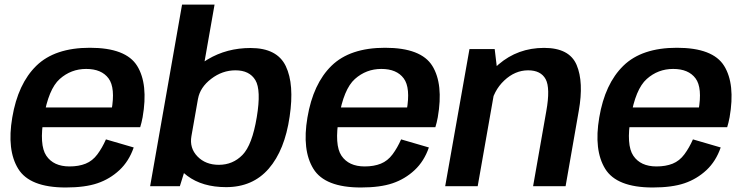

<svg xmlns="http://www.w3.org/2000/svg" viewBox="-20 -805 3216 830"><path d="M264 5.5 280.5 -85.5Q211.5 -85.5 180.2 -131.8Q149 -178 169 -297Q189.5 -420 238.2 -463.5Q287 -507 352.5 -507Q419 -507 449.2 -466.2Q479.5 -425.5 462 -327.5L470 -340.5H163L148 -255H586Q592 -274 596.5 -298Q621.5 -441.5 573 -520Q524.5 -598.5 368.5 -598.5Q217 -598.5 137.2 -520.8Q57.5 -443 33 -297Q9 -156 58.8 -75.2Q108.5 5.5 264 5.5ZM280.5 -85.5 264 5.5Q347.5 5.5 401.2 -12.8Q455 -31 496.2 -69.5Q537.5 -108 558 -167.5L438 -202.5Q422 -166 401 -137.8Q380 -109.5 350.2 -97.5Q320.5 -85.5 280.5 -85.5Z M629 0H757.5L785 -88.5L907.5 -785H767ZM957.5 4Q1072.5 4 1141.8 -76Q1211 -156 1232 -300.5Q1253 -440.5 1215.5 -519Q1178 -597.5 1063 -597.5Q960.5 -597.5 878.2 -548.5Q796 -499.5 785.5 -442.5L836 -378Q845 -427.5 893 -464.2Q941 -501 998 -501Q1058.5 -501 1084 -458.5Q1109.5 -416 1090 -298.5Q1070 -178 1028.2 -135.2Q986.5 -92.5 926 -92.5Q868.5 -92.5 833.5 -128.8Q798.5 -165 807.5 -216.5L734 -151Q724 -94 789.5 -45Q855 4 957.5 4Z M1540 5.5 1556.5 -85.5Q1487.5 -85.5 1456.2 -131.8Q1425 -178 1445 -297Q1465.5 -420 1514.2 -463.5Q1563 -507 1628.5 -507Q1695 -507 1725.2 -466.2Q1755.5 -425.5 1738 -327.5L1746 -340.5H1439L1424 -255H1862Q1868 -274 1872.5 -298Q1897.5 -441.5 1849 -520Q1800.5 -598.5 1644.5 -598.5Q1493 -598.5 1413.2 -520.8Q1333.5 -443 1309 -297Q1285 -156 1334.8 -75.2Q1384.5 5.5 1540 5.5ZM1556.5 -85.5 1540 5.5Q1623.5 5.5 1677.2 -12.8Q1731 -31 1772.2 -69.5Q1813.5 -108 1834 -167.5L1714 -202.5Q1698 -166 1677 -137.8Q1656 -109.5 1626.2 -97.5Q1596.5 -85.5 1556.5 -85.5Z M1904.5 0H2045L2131 -488.5L2118.5 -593H2009.5ZM2284.5 0H2425L2482 -326Q2504 -450 2472.8 -524Q2441.5 -598 2332 -598Q2218.5 -598 2135.2 -526.5Q2052 -455 2038.5 -379L2100.5 -344Q2113 -413 2159.8 -457Q2206.5 -501 2263 -501Q2318 -501 2338.8 -462.8Q2359.5 -424.5 2341.5 -324Z M2801.5 5.5 2818 -85.5Q2749 -85.5 2717.8 -131.8Q2686.5 -178 2706.5 -297Q2727 -420 2775.8 -463.5Q2824.5 -507 2890 -507Q2956.5 -507 2986.8 -466.2Q3017 -425.5 2999.5 -327.5L3007.5 -340.5H2700.5L2685.5 -255H3123.5Q3129.5 -274 3134 -298Q3159 -441.5 3110.5 -520Q3062 -598.5 2906 -598.5Q2754.5 -598.5 2674.8 -520.8Q2595 -443 2570.5 -297Q2546.5 -156 2596.2 -75.2Q2646 5.5 2801.5 5.5ZM2818 -85.5 2801.5 5.5Q2885 5.5 2938.8 -12.8Q2992.5 -31 3033.8 -69.5Q3075 -108 3095.5 -167.5L2975.5 -202.5Q2959.5 -166 2938.5 -137.8Q2917.5 -109.5 2887.8 -97.5Q2858 -85.5 2818 -85.5Z"/></svg>

Font: Anybody UltraCondensed Thin SemiBold
Style: Italic
Weight: 600
Italic angle: -10°
Version: Version 1.111